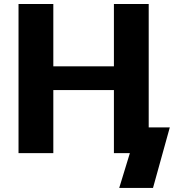

<svg xmlns="http://www.w3.org/2000/svg" viewBox="-20 -748 860 938"><path d="M706.5 -125.5H809.5L727.5 170H562.5L614.5 0H536.5V-308H240.5V0H70.5V-728.5H240.5V-424H536.5V-728.5H706.5Z"/></svg>

Font: Lato Black
Style: Regular
Weight: 900
Designer: Lukasz Dziedzic
Foundry: tyPoland Lukasz Dziedzic
Version: Version 2.007; 2014-02-27